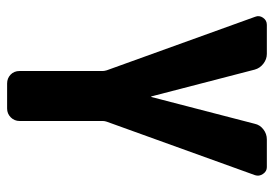

<svg xmlns="http://www.w3.org/2000/svg" viewBox="-135 -635 770 540"><g transform="rotate(90 250.0 -365.0)"><path d="M450.2 -730.5Q461.9 -730.5 469.2 -719.7Q476.6 -709 472.7 -697.3L322.3 -280.3Q320.3 -274.4 320.3 -269.5V-35.2Q320.3 -20.5 310.1 -10.3Q299.8 0 285.2 0H214.8Q200.2 0 189.9 -9.8Q179.7 -19.5 179.7 -35.2V-269.5Q179.7 -273.4 177.7 -280.3L27.3 -697.3Q22.5 -709 29.8 -719.7Q37.1 -730.5 49.8 -730.5H131.8Q146.5 -730.5 159.2 -720.7Q171.9 -710.9 175.8 -696.3L251 -406.2Q251 -405.3 252 -405.3Q252.9 -405.3 252.9 -406.2L328.1 -696.3Q331.1 -710.9 343.8 -720.7Q356.4 -730.5 372.1 -730.5Z"/></g></svg>

Font: Rounded-L Mgen+ 1mn bold
Style: Bold
Weight: 700
Designer: [Source Han Sans]
Ryoko NISHIZUKA  (kana & ideographs); Paul D. Hunt (Latin, Greek & Cyrillic); Wenlong ZHANG  (bopomofo
Version: Version 1.059.20150602